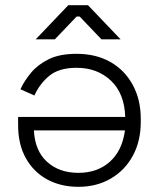

<svg xmlns="http://www.w3.org/2000/svg" viewBox="-20 -708 614 742"><path d="M524 -249V-237Q524 -162 493 -105.5Q462 -49 407.5 -17.5Q353 14 283 14Q215 14 162.5 -14.5Q110 -43 80 -96.5Q50 -150 50 -224V-256H464Q461 -347 408.5 -396.5Q356 -446 276 -446Q208 -446 170.5 -415Q133 -384 113 -339L59 -363Q74 -396 100.5 -427.5Q127 -459 169 -479.5Q211 -500 276 -500Q351 -500 406.5 -468.5Q462 -437 493 -380Q524 -323 524 -249ZM111 -204Q115 -125 162 -82.5Q209 -40 283 -40Q356 -40 404 -82.5Q452 -125 463 -204ZM118 -556 244 -688H320L446 -556H372L288 -644H276L192 -556Z"/></svg>

Font: Space 7353
Style: Regular
Weight: 400
Designer: Christine Claussen + Ruben Lyon  (Space 7353)
Version: Version 1.000;FEAKit 1.0